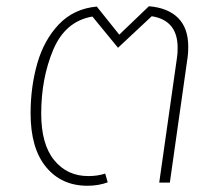

<svg xmlns="http://www.w3.org/2000/svg" viewBox="-20 -585 712 615"><path d="M583 -435Q583 -414 581 -402L524 0H490L547 -401Q549 -412 549 -432Q549 -520 466 -533L358 -432L276 -532Q189 -517 150.5 -425.5Q112 -334 112 -221Q112 -123 153.5 -72Q195 -21 263 -21Q293 -21 317 -29L325 -1Q296 10 260 10Q177 10 127.5 -50Q78 -110 78 -222Q78 -307 99.5 -382Q121 -457 168.5 -507Q216 -557 290 -564L362 -474L457 -565Q518 -560 550.5 -527.5Q583 -495 583 -435Z"/></svg>

Font: FiraGO UltraLight
Style: Italic
Weight: 200
Italic angle: -8°
Designer: bBox Type GmbH
Foundry: bBox Type GmbH
Version: Version 1.001